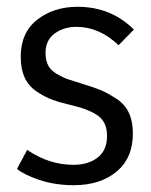

<svg xmlns="http://www.w3.org/2000/svg" viewBox="-20 -531 445 565"><path d="M30 -34 60 -90Q124 -46 196 -46Q240 -46 267.5 -67.5Q295 -89 295 -131Q295 -171 269 -190Q243 -209 192 -221Q157 -229 134 -237.5Q111 -246 87.5 -262Q64 -278 52.5 -303Q41 -328 41 -364Q41 -435 89.5 -473Q138 -511 208 -511Q307 -511 374 -444L329 -398Q272 -452 205 -452Q168 -452 141 -432.5Q114 -413 114 -375Q114 -354 121.5 -339Q129 -324 147 -313.5Q165 -303 178 -298.5Q191 -294 220 -285Q257 -274 276 -266Q295 -258 321 -241.5Q347 -225 359 -199.5Q371 -174 371 -138Q371 -66 323 -26Q275 14 197 14Q142 14 96 -1.5Q50 -17 30 -34Z"/></svg>

Font: BreeCF
Style: Light
Weight: 300
Designer: Veronika Burian, Jos Scaglione
Foundry: TypeTogether
Version: Version 0.0.2